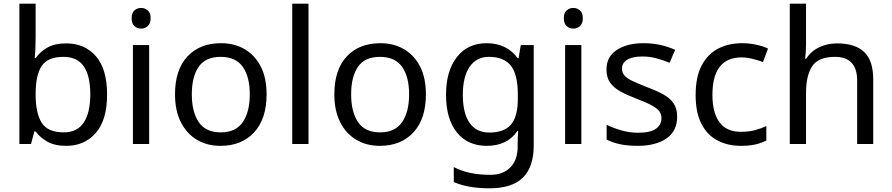

<svg xmlns="http://www.w3.org/2000/svg" viewBox="-20 -780 4831 1040"><path d="M173 -575Q173 -541 171.5 -511.5Q170 -482 168 -465H173Q196 -499 236 -522Q276 -545 339 -545Q439 -545 499.5 -475.5Q560 -406 560 -268Q560 -130 499 -60Q438 10 339 10Q276 10 236 -13Q196 -36 173 -68H166L148 0H85V-760H173ZM324 -472Q239 -472 206 -423Q173 -374 173 -271V-267Q173 -168 205.5 -115.5Q238 -63 326 -63Q398 -63 433.5 -116Q469 -169 469 -269Q469 -370 433.5 -421Q398 -472 324 -472Z M788 -536V0H700V-536ZM745 -737Q765 -737 780.5 -723.5Q796 -710 796 -681Q796 -653 780.5 -639Q765 -625 745 -625Q723 -625 708 -639Q693 -653 693 -681Q693 -710 708 -723.5Q723 -737 745 -737Z M1424 -269Q1424 -136 1356.5 -63Q1289 10 1174 10Q1103 10 1047.5 -22.5Q992 -55 960 -117.5Q928 -180 928 -269Q928 -402 995 -474Q1062 -546 1177 -546Q1250 -546 1305.5 -513.5Q1361 -481 1392.5 -419.5Q1424 -358 1424 -269ZM1019 -269Q1019 -174 1056.5 -118.5Q1094 -63 1176 -63Q1257 -63 1295 -118.5Q1333 -174 1333 -269Q1333 -364 1295 -418Q1257 -472 1175 -472Q1093 -472 1056 -418Q1019 -364 1019 -269Z M1651 0H1563V-760H1651Z M2287 -269Q2287 -136 2219.5 -63Q2152 10 2037 10Q1966 10 1910.5 -22.5Q1855 -55 1823 -117.5Q1791 -180 1791 -269Q1791 -402 1858 -474Q1925 -546 2040 -546Q2113 -546 2168.5 -513.5Q2224 -481 2255.5 -419.5Q2287 -358 2287 -269ZM1882 -269Q1882 -174 1919.5 -118.5Q1957 -63 2039 -63Q2120 -63 2158 -118.5Q2196 -174 2196 -269Q2196 -364 2158 -418Q2120 -472 2038 -472Q1956 -472 1919 -418Q1882 -364 1882 -269Z M2616 -546Q2669 -546 2711.5 -526Q2754 -506 2784 -465H2789L2801 -536H2871V9Q2871 124 2812.5 182Q2754 240 2631 240Q2573 240 2524.5 231.5Q2476 223 2438 206V125Q2517 167 2636 167Q2705 167 2744.5 126.5Q2784 86 2784 16V-5Q2784 -17 2785 -39.5Q2786 -62 2787 -71H2783Q2755 -30 2713.5 -10Q2672 10 2617 10Q2513 10 2454.5 -63Q2396 -136 2396 -267Q2396 -395 2454.5 -470.5Q2513 -546 2616 -546ZM2628 -472Q2561 -472 2524 -418.5Q2487 -365 2487 -266Q2487 -167 2523.5 -114.5Q2560 -62 2630 -62Q2711 -62 2748 -105.5Q2785 -149 2785 -246V-267Q2785 -377 2747 -424.5Q2709 -472 2628 -472Z M3129 -536V0H3041V-536ZM3086 -737Q3106 -737 3121.5 -723.5Q3137 -710 3137 -681Q3137 -653 3121.5 -639Q3106 -625 3086 -625Q3064 -625 3049 -639Q3034 -653 3034 -681Q3034 -710 3049 -723.5Q3064 -737 3086 -737Z M3648 -148Q3648 -70 3590 -30Q3532 10 3434 10Q3378 10 3337.5 1Q3297 -8 3266 -24V-104Q3298 -88 3343.5 -74.5Q3389 -61 3436 -61Q3503 -61 3533 -82.5Q3563 -104 3563 -140Q3563 -160 3552 -176Q3541 -192 3512.5 -208Q3484 -224 3431 -244Q3379 -264 3342 -284Q3305 -304 3285 -332Q3265 -360 3265 -404Q3265 -472 3320.5 -509Q3376 -546 3466 -546Q3515 -546 3557.5 -536.5Q3600 -527 3637 -510L3607 -440Q3573 -454 3536 -464Q3499 -474 3460 -474Q3406 -474 3377.5 -456.5Q3349 -439 3349 -409Q3349 -387 3362 -371.5Q3375 -356 3405.5 -341.5Q3436 -327 3487 -307Q3538 -288 3574 -268Q3610 -248 3629 -219.5Q3648 -191 3648 -148Z M3993 10Q3922 10 3866.5 -19Q3811 -48 3779.5 -109Q3748 -170 3748 -265Q3748 -364 3781 -426Q3814 -488 3870.5 -517Q3927 -546 3999 -546Q4040 -546 4078 -537.5Q4116 -529 4140 -517L4113 -444Q4089 -453 4057 -461Q4025 -469 3997 -469Q3839 -469 3839 -266Q3839 -169 3877.5 -117.5Q3916 -66 3992 -66Q4036 -66 4069.5 -75Q4103 -84 4131 -97V-19Q4104 -5 4071.5 2.5Q4039 10 3993 10Z M4346 -537Q4346 -518 4344.5 -498Q4343 -478 4341 -462H4347Q4373 -503 4417.5 -524Q4462 -545 4514 -545Q4612 -545 4661 -498.5Q4710 -452 4710 -349V0H4623V-343Q4623 -472 4503 -472Q4413 -472 4379.5 -421.5Q4346 -371 4346 -277V0H4258V-760H4346Z"/></svg>

Font: Noto Sans Javanese
Style: Regular
Weight: 400
Designer: Monotype Design Team
Foundry: Monotype Imaging Inc.
Version: Version 2.004